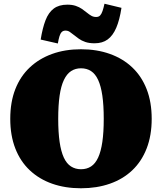

<svg xmlns="http://www.w3.org/2000/svg" viewBox="-20 -992 868 1029"><path d="M414 17Q329 17 259.5 -7.5Q190 -32 139.5 -79.5Q89 -127 62 -196.5Q35 -266 35 -355Q35 -445 62 -514Q89 -583 139.5 -630.5Q190 -678 259.5 -703Q329 -728 414 -728Q499 -728 569 -703Q639 -678 689 -630.5Q739 -583 766 -514Q793 -445 793 -355Q793 -266 766 -196.5Q739 -127 689 -79.5Q639 -32 569 -7.5Q499 17 414 17ZM414 -85Q445 -85 468 -100Q491 -115 506 -147.5Q521 -180 528.5 -231.5Q536 -283 536 -355Q536 -428 528.5 -479.5Q521 -531 506 -563.5Q491 -596 468 -611Q445 -626 414 -626Q384 -626 361 -611Q338 -596 322.5 -563.5Q307 -531 299.5 -479.5Q292 -428 292 -355Q292 -283 299.5 -231.5Q307 -180 322 -147.5Q337 -115 360.5 -100Q384 -85 414 -85ZM487 -760Q458 -760 437.5 -767Q417 -774 402.5 -784.5Q388 -795 376 -804.5Q364 -814 354 -821Q344 -828 331 -828Q318 -828 310.5 -820Q303 -812 298.5 -797Q294 -782 290 -759L198 -780Q208 -842 224 -883.5Q240 -925 268 -946Q296 -967 341 -967Q367 -967 386 -960.5Q405 -954 419.5 -944Q434 -934 446 -924Q458 -914 469.5 -907.5Q481 -901 495 -901Q509 -901 516.5 -909Q524 -917 529.5 -933Q535 -949 540 -972L631 -950Q621 -885 603 -843Q585 -801 557 -780.5Q529 -760 487 -760Z"/></svg>

Font: Roboto Serif 20pt Black
Style: Regular
Weight: 900
Version: Version 1.008